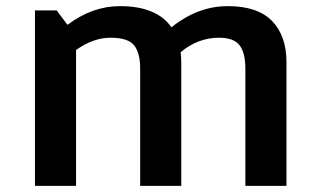

<svg xmlns="http://www.w3.org/2000/svg" viewBox="-20 -606 1038 626"><path d="M371 -586Q491 -586 539 -517Q625 -586 722.5 -586Q820 -586 867 -537.5Q914 -489 914 -404V0H780V-382Q780 -434 761 -458.5Q742 -483 694 -483Q626 -483 569 -436Q571 -416 571 -404V0H437V-382Q437 -434 417 -458.5Q397 -483 340.5 -483Q284 -483 228 -443V0H94V-572H165L200 -525Q281 -586 371 -586Z"/></svg>

Font: Sintony
Style: Bold
Weight: 700
Designer: Eduardo Rodriguez Tunni
Foundry: Eduardo Rodriguez Tunni
Version: Version 1.001